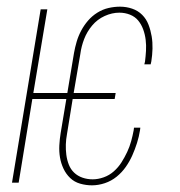

<svg xmlns="http://www.w3.org/2000/svg" viewBox="-20 -548 540 576"><path d="M256 8Q238 8 220.5 3Q203 -2 190.5 -14Q178 -26 170.5 -42Q163 -58 160 -75.5Q157 -93 158 -112Q159 -131 162 -149L179 -251H77L36 0H16L102 -520H122L80 -269H182L202 -389Q205 -406 210 -423Q215 -440 223.5 -456Q232 -472 244 -486Q256 -500 272 -510Q288 -520 305.5 -524Q323 -528 340 -528Q359 -528 376.5 -522Q394 -516 406.5 -503.5Q419 -491 425.5 -474Q432 -457 435 -439Q438 -421 437.5 -402Q437 -383 434 -364L432 -355H413L415 -363Q417 -379 418 -395.5Q419 -412 417 -428.5Q415 -445 409.5 -460Q404 -475 394.5 -486.5Q385 -498 370 -504Q355 -510 338 -510Q316 -510 294 -500Q272 -490 256.5 -471.5Q241 -453 232.5 -431Q224 -409 221 -386L201 -269H327L324 -251H198L181 -146Q178 -130 177.5 -114.5Q177 -99 179 -83.5Q181 -68 186.5 -54Q192 -40 202.5 -30Q213 -20 227.5 -15Q242 -10 258 -10Q274 -10 291 -16Q308 -22 321.5 -34Q335 -46 344.5 -61Q354 -76 361.5 -92Q369 -108 373.5 -124.5Q378 -141 381 -157L382 -165H401L400 -157Q397 -138 391 -119Q385 -100 377 -82Q369 -64 357.5 -47.5Q346 -31 330 -18Q314 -5 294.5 1.5Q275 8 256 8Z"/></svg>

Font: Iosevka Term Curly Th Obl
Style: Regular
Weight: 100
Italic angle: -9°
Designer: Belleve Invis
Foundry: Belleve Invis
Version: Version 32.3.0